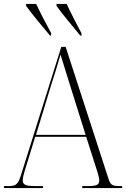

<svg xmlns="http://www.w3.org/2000/svg" viewBox="-22 -951 647 971"><path d="M231 -771H236L237 -783C211 -830 182 -886 161 -931H110V-921C141 -879 187 -823 231 -771ZM384 -771H390V-783C365 -830 336 -886 315 -931H264V-921C294 -879 341 -823 384 -771ZM-2 0H195V-10H153C103 -10 93 -19 93 -40C93 -59 108 -104 115 -126L156 -259H414L459 -118C465 -98 480 -57 480 -40C480 -19 472 -10 424 -10H394V0H596V-10H583C543 -10 536 -16 524 -55L310 -714H288L87 -75C70 -19 62 -10 20 -10H-2ZM160 -269 238 -525C254 -575 274 -638 284 -675C297 -632 317 -569 339 -498L411 -269Z"/></svg>

Font: Noto Serif Display SemiCondensed ExtraLight
Style: Regular
Weight: 200
Width: 4
Designer: Monotype Design Team
Foundry: Monotype Imaging Inc.
Version: Version 2.009